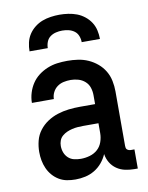

<svg xmlns="http://www.w3.org/2000/svg" viewBox="-84 -801 669 870"><g transform="rotate(-10 250.0 -366.0)"><path d="M193 8Q173 8 154 4.5Q135 1 118 -9Q101 -19 88 -34Q75 -49 67 -67Q59 -85 55.5 -104Q52 -123 52 -143Q52 -169 58.5 -194.5Q65 -220 81 -241Q97 -262 119 -276.5Q141 -291 166 -299Q191 -307 217 -310Q243 -313 269 -313H339V-354Q339 -372 333.5 -389Q328 -406 314.5 -418Q301 -430 283.5 -435Q266 -440 249 -440Q232 -440 216 -436.5Q200 -433 187 -423.5Q174 -414 166.5 -399Q159 -384 159 -368H58Q58 -391 65 -414Q72 -437 85 -456.5Q98 -476 116.5 -490Q135 -504 157 -513Q179 -522 202 -525Q225 -528 249 -528Q273 -528 297.5 -524.5Q322 -521 344.5 -511Q367 -501 386 -485Q405 -469 417.5 -448Q430 -427 435 -402.5Q440 -378 440 -354V-103Q440 -98 441 -93.5Q442 -89 445.5 -86Q449 -83 453.5 -81.5Q458 -80 463 -80H479V8H463Q442 8 421 3.5Q400 -1 382.5 -13Q365 -25 354 -43.5Q343 -62 340 -83Q331 -62 316 -44Q301 -26 281 -14Q261 -2 238.5 3Q216 8 193 8ZM233 -80Q254 -80 274.5 -86Q295 -92 310 -105.5Q325 -119 332 -139Q339 -159 339 -180V-225H269Q256 -225 243 -224Q230 -223 217.5 -220Q205 -217 193.5 -212Q182 -207 172 -198.5Q162 -190 157.5 -178Q153 -166 153 -153Q153 -137 158.5 -122.5Q164 -108 175.5 -97.5Q187 -87 202.5 -83.5Q218 -80 233 -80ZM88 -600Q88 -620 92.5 -640Q97 -660 108 -677Q119 -694 135.5 -707Q152 -720 170.5 -727Q189 -734 209.5 -737Q230 -740 250 -740Q270 -740 290.5 -737Q311 -734 329.5 -727Q348 -720 364.5 -707Q381 -694 392 -677Q403 -660 407.5 -640Q412 -620 412 -600H328Q328 -615 322.5 -629Q317 -643 305.5 -651.5Q294 -660 279.5 -663.5Q265 -667 250 -667Q235 -667 220.5 -663.5Q206 -660 194.5 -651.5Q183 -643 177.5 -629Q172 -615 172 -600Z"/></g></svg>

Font: Iosevka SS18 Semibold
Style: Regular
Weight: 600
Monospace: yes
Designer: Belleve Invis
Foundry: Belleve Invis
Version: Version 25.1.1; ttfautohint (v1.8.4)